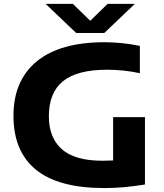

<svg xmlns="http://www.w3.org/2000/svg" viewBox="-20 -969 852 998"><path d="M522 8.5Q284 8.5 167 -86.8Q50 -182 50 -367Q50 -550.5 171 -650Q292 -749.5 523 -749.5Q566.5 -749.5 613.8 -744.8Q661 -740 707 -730.5V-588.5Q663.5 -598 620.8 -602.2Q578 -606.5 536 -606.5Q381.5 -606.5 307.8 -547.2Q234 -488 234 -364.5Q234 -253 301.8 -193.2Q369.5 -133.5 512 -133.5Q540 -133.5 568 -135V-360H733.5V-10Q678 -1 627 3.8Q576 8.5 522 8.5ZM376 -797.5 217 -949H358.5L449 -861L539.5 -949H681L522 -797.5Z"/></svg>

Font: Encode Sans Exp
Style: Bold
Weight: 700
Width: 7
Designer: Multiple Designers
Foundry: Impallari Type
Version: Version 3.002; ttfautohint (v1.8.3) -l 8 -r 50 -G 200 -x 14 